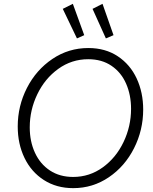

<svg xmlns="http://www.w3.org/2000/svg" viewBox="-20 -978 802 1005"><path d="M72.8 -315.9Q72.8 -423.3 121.1 -517.8Q169.4 -612.3 254.2 -669.4Q338.9 -726.6 442.4 -726.6Q531.7 -726.6 596.7 -683.3Q661.6 -640.1 695.6 -566.9Q729.5 -493.7 729.5 -404.8Q729.5 -296.9 681.6 -202.1Q633.8 -107.4 549.8 -50.3Q465.8 6.8 363.3 6.8Q275.9 6.8 210 -35.4Q144 -77.6 108.4 -151.1Q72.8 -224.6 72.8 -315.9ZM666 -408.2Q666 -481 640.1 -540Q614.3 -599.1 563.7 -633.5Q513.2 -668 441.9 -668Q355 -668 284.9 -617.4Q214.8 -566.9 175.3 -484.6Q135.7 -402.3 135.7 -311.5Q135.7 -237.3 163.1 -178.2Q190.4 -119.1 241.7 -85.4Q293 -51.8 362.8 -51.8Q448.7 -51.8 518.1 -102.1Q587.4 -152.3 626.7 -234.6Q666 -316.9 666 -408.2ZM308.6 -931.6 361.3 -958 420.9 -793.9 382.8 -776.9ZM464.4 -931.6 516.6 -958 574.2 -793.9 534.2 -776.9Z"/></svg>

Font: Reddit Sans Fudge Light Italic
Style: Regular
Weight: 300
Italic angle: -11.25°
Designer: Stephen Hutchings
Version: Version 1.013